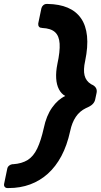

<svg xmlns="http://www.w3.org/2000/svg" viewBox="-74 -796 510 974"><path d="M168 -776Q227 -775 269.5 -757Q312 -739 337 -703Q362 -667 367.5 -613Q373 -559 358 -487Q348 -442 355 -413.5Q362 -385 388 -369L398 -364Q421 -350 416 -325L409 -292Q404 -267 374 -253L361 -247Q330 -232 310.5 -203Q291 -174 282 -131Q266 -58 237.5 -4.5Q209 49 169 85Q129 121 79 139.5Q29 158 -30 158H-36Q-45 158 -50 152Q-55 146 -53 136L-37 59Q-35 50 -27.5 44Q-20 38 -11 37H-7Q37 34 66.5 15.5Q96 -3 115 -43Q134 -83 148 -146Q161 -209 190.5 -250.5Q220 -292 257 -309Q237 -320 225 -343Q213 -366 211 -398.5Q209 -431 217 -471Q231 -535 228.5 -574.5Q226 -614 205 -633Q184 -652 141 -654L136 -655Q128 -655 123.5 -661Q119 -667 120 -677L136 -754Q138 -763 145.5 -769.5Q153 -776 163 -776Z"/></svg>

Font: Rubik Light SemiBold
Style: Italic
Weight: 600
Italic angle: -12°
Version: Version 2.104